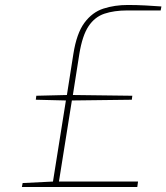

<svg xmlns="http://www.w3.org/2000/svg" viewBox="-20 -752 669 772"><path d="M68 0 71 -16 193 -22 245 -348 124 -351 126 -367 249 -370 275 -535Q288 -618 319.5 -660.5Q351 -703 396 -717.5Q441 -732 494 -732Q529 -732 566.5 -730Q604 -728 629 -726L626 -710H492Q439 -710 400 -697Q361 -684 336 -646.5Q311 -609 299 -535L273 -370L512 -367L510 -351L269 -348L217 -22H535L532 0Z"/></svg>

Font: Exo Thin Thin
Style: Italic
Weight: 250
Italic angle: -9°
Version: Version 2.000